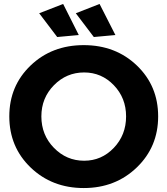

<svg xmlns="http://www.w3.org/2000/svg" viewBox="-20 -939 846 970"><path d="M299 -919 378 -762 269 -752 178 -872ZM483 -919 563 -762 454 -752 363 -872ZM27 -351Q27 -505 134.5 -608Q242 -711 403 -711Q564 -711 671.5 -608Q779 -505 779 -351Q779 -197 671 -93Q563 11 403 11Q243 11 135 -92.5Q27 -196 27 -351ZM405 -573Q316 -573 252.5 -508.5Q189 -444 189 -351Q189 -257 252.5 -192Q316 -127 405 -127Q493 -127 555 -192Q617 -257 617 -351Q617 -444 555 -508.5Q493 -573 405 -573Z"/></svg>

Font: Montserrat-Arabic SemiBold
Style: Regular
Weight: 600
Designer: Mohamed Gaber
Foundry: Kief Type Foundry
Version: Version 5.008;PS 005.008;hotconv 1.0.88;makeotf.lib2.5.64775